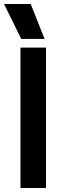

<svg xmlns="http://www.w3.org/2000/svg" viewBox="-39 -936 312 956"><path d="M-19 -916H114L183 -742H67ZM63 -699H190V0H63Z"/></svg>

Font: Prompt Medium
Style: Regular
Weight: 500
Designer: Katatrad Team
Foundry: CadsonDemak
Version: Version 1.001